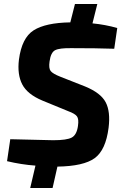

<svg xmlns="http://www.w3.org/2000/svg" viewBox="-20 -814 612 953"><path d="M562 -675 547 -572Q459 -575 335 -575Q276 -576 254 -565Q232 -554 226 -509Q221 -475 231.5 -461.5Q242 -448 280 -433L402 -385Q480 -353 504.5 -306.5Q529 -260 519 -180Q505 -69 450 -29Q395 11 265 13L241 119H130L156 8Q86 3 15 -14L31 -123Q239 -118 244 -118Q312 -118 336.5 -131.5Q361 -145 367 -189Q372 -223 362 -236.5Q352 -250 319 -262L190 -315Q116 -346 90.5 -395Q65 -444 74 -518Q88 -626 147 -663.5Q206 -701 329 -703L352 -794H463L439 -698Q502 -692 562 -675Z"/></svg>

Font: Exo 2.0
Style: Bold Italic
Weight: 700
Italic angle: -8°
Designer: Natanael Gama
Version: Version 1.001;PS 001.001;hotconv 1.0.70;makeotf.lib2.5.58329